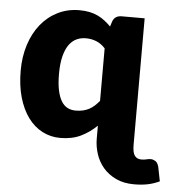

<svg xmlns="http://www.w3.org/2000/svg" viewBox="-51 -576 746 799"><g transform="rotate(5 322.0 -177.0)"><path d="M367 -379.5Q349.5 -398.5 329 -406.5Q308.5 -414.5 286 -414.5Q264.5 -414.5 246.5 -406Q228.5 -397.5 215.2 -378.8Q202 -360 194.5 -330Q187 -300 187 -257.5Q187 -216.5 193 -188.5Q199 -160.5 209.8 -143.2Q220.5 -126 235.5 -118.5Q250.5 -111 269 -111Q286 -111 299.8 -114.2Q313.5 -117.5 325 -123.5Q336.5 -129.5 346.8 -138.8Q357 -148 367 -160ZM644 152Q630.5 158 618.5 162Q606.5 166 594 168.5Q581.5 171 568 172.2Q554.5 173.5 538 173.5Q494 173.5 461.8 158Q429.5 142.5 408.5 117.8Q387.5 93 377.2 61.5Q367 30 367 -2.5V-56.5Q337.5 -27.5 301 -9.8Q264.5 8 215 8Q174.5 8 140 -10Q105.5 -28 80.5 -62Q55.5 -96 41.2 -145.2Q27 -194.5 27 -257.5Q27 -315.5 43 -365.2Q59 -415 88.2 -451.2Q117.5 -487.5 158.5 -508Q199.5 -528.5 249 -528.5Q272.5 -528.5 291.5 -524.5Q310.5 -520.5 326.2 -513Q342 -505.5 355.5 -495Q369 -484.5 381.5 -472L388 -492.5Q397 -518.5 426 -518.5H522V9.5Q522 42.5 531.5 55.2Q541 68 559.5 68Q571.5 68 580.8 65.5Q590 63 598.5 63Q607.5 63 617.2 68.5Q627 74 632 91.5Z"/></g></svg>

Font: Lato ExtraBold
Style: Regular
Weight: 800
Designer: Lukasz Dziedzic with Adam Twardoch and Botio Nikoltchev
Foundry: tyPoland Lukasz Dziedzic
Version: Version 2.015; 2015-08-06; http://www.latofonts.com/